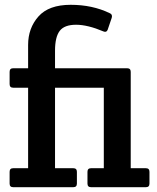

<svg xmlns="http://www.w3.org/2000/svg" viewBox="-20 -779 652 799"><path d="M209 -414V-79H285Q300 -79 300 -64V-15Q300 0 285 0H35Q20 0 20 -15V-64Q20 -79 35 -79H97V-414H35Q20 -414 20 -429V-480Q20 -495 35 -495H97V-592Q97 -662 140 -710.5Q183 -759 274 -759Q365 -759 437 -724Q449 -719 445 -705L428 -655Q423 -643 411 -648Q345 -676 296.5 -676Q248 -676 228.5 -650.5Q209 -625 209 -568V-495H509Q524 -495 524 -480V-79H587Q602 -79 602 -64V-15Q602 0 587 0H359Q344 0 344 -15V-64Q344 -79 359 -79H412V-414Z"/></svg>

Font: Crete Round
Style: Regular
Weight: 400
Designer: Veronika Burian
Foundry: TypeTogether
Version: Version 1.001